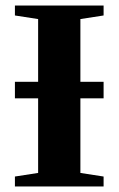

<svg xmlns="http://www.w3.org/2000/svg" viewBox="-20 -675 429 695"><path d="M271 -319V-49L355 -36V0H34V-36L118 -49V-319H34V-379H118V-606L34 -619V-655H355V-619L271 -606V-379H355V-319Z"/></svg>

Font: Libra Serif Modern
Style: Bold
Weight: 700
Designer: Stefan Peev, Context Ltd
Foundry: Ascender Corporation
Version: Version 1.000